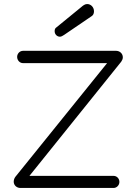

<svg xmlns="http://www.w3.org/2000/svg" viewBox="-20 -932 679 952"><path d="M436 -853C443 -858 446 -867 446 -876C446 -896 431 -912 412 -912C401 -912 391 -904 383 -897L257 -794C252 -790 251 -783 251 -777C251 -762 263 -750 277 -750C283 -750 291 -754 298 -759ZM126 -60 581 -626C585 -632 589 -639 589 -648C589 -666 574 -680 556 -680H94C78 -680 65 -666 65 -650C65 -633 78 -619 94 -619H511L56 -55C51 -48 48 -40 48 -30C49 -12 64 0 81 0H543C559 0 572 -14 572 -30C572 -47 559 -60 543 -60Z"/></svg>

Font: Comic Neue
Style: Normal
Weight: 400
Designer: Craig Rozynski
Foundry: Craig Rozynski
Version: Version 2.003